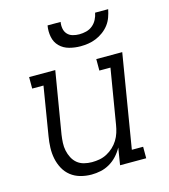

<svg xmlns="http://www.w3.org/2000/svg" viewBox="-112 -839 825 936"><g transform="rotate(-15 300.0 -371.0)"><path d="M235 8Q206 8 179 0.5Q152 -7 131 -23.5Q110 -40 97 -64Q84 -88 78.5 -115Q73 -142 74 -170.5Q75 -199 80 -228L120 -472H63V-530H195L143 -218Q140 -198 139 -177.5Q138 -157 142 -138Q146 -119 155 -101.5Q164 -84 178.5 -72Q193 -60 212.5 -55Q232 -50 252 -50Q252 -50 252.5 -50Q253 -50 253 -50Q272 -50 291 -53.5Q310 -57 328 -66.5Q346 -76 361 -90Q376 -104 386.5 -121Q397 -138 403 -157Q409 -176 412 -195L458 -472H402V-530H533L455 -58H512V0H380L394 -86Q382 -64 365 -45.5Q348 -27 326.5 -14.5Q305 -2 281.5 3Q258 8 235 8ZM345 -610Q316 -610 288 -617.5Q260 -625 240.5 -644.5Q221 -664 215.5 -692.5Q210 -721 215 -750H281Q278 -733 281 -716.5Q284 -700 294.5 -688.5Q305 -677 321 -672.5Q337 -668 354 -668Q372 -668 389.5 -672.5Q407 -677 421 -688.5Q435 -700 443.5 -716.5Q452 -733 455 -750H521Q517 -730 510 -710.5Q503 -691 490.5 -674.5Q478 -658 460.5 -645Q443 -632 423.5 -624Q404 -616 384 -613Q364 -610 345 -610Z"/></g></svg>

Font: Iosevka Slab LtExObl
Style: Regular
Weight: 300
Width: 7
Italic angle: -9°
Monospace: yes
Designer: Belleve Invis
Foundry: Belleve Invis
Version: Version 11.1.0; ttfautohint (v1.8.3)